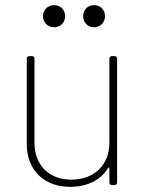

<svg xmlns="http://www.w3.org/2000/svg" viewBox="-20 -719 575 746"><path d="M190 -613C215 -613 233 -632 233 -656C233 -681 215 -699 190 -699C166 -699 147 -681 147 -656C147 -632 166 -613 190 -613ZM345 -613C370 -613 388 -632 388 -656C388 -681 370 -699 345 -699C321 -699 303 -681 303 -656C303 -632 321 -613 345 -613ZM405 -491V-164C405 -79 347 -21 257 -21C172 -21 114 -76 114 -164V-491C114 -497 110 -501 104 -501H94C88 -501 84 -497 84 -491V-158C84 -56 154 7 252 7C319 7 371 -19 400 -66C402 -69 405 -69 405 -65V-10C405 -4 409 0 415 0H425C431 0 435 -4 435 -10V-491C435 -497 431 -501 425 -501H415C409 -501 405 -497 405 -491Z"/></svg>

Font: Barlow Thin
Style: Regular
Weight: 250
Designer: Jeremy Tribby
Foundry: Tribby Type
Version: Version 1.422;hotconv 1.0.109;makeotfexe 2.5.65596